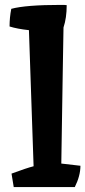

<svg xmlns="http://www.w3.org/2000/svg" viewBox="-20 -763 348 783"><path d="M228 -743Q247 -743 252 -742Q252 -690 239 -651Q238 -589 236 -476Q232 -228 230 -96L308 -87Q308 -46 285 0H36L27 -55Q89 -78 117 -85L98 -640Q51 -645 19 -655Q19 -692 26 -727Q85 -743 228 -743Z"/></svg>

Font: Inika
Style: Bold
Weight: 700
Version: Version 1.001